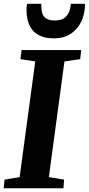

<svg xmlns="http://www.w3.org/2000/svg" viewBox="-28 -1012 477 1032"><path d="M-8 0 -3.5 -46.5 77.5 -60 161.5 -682 82 -694 88 -743H408.5L403 -694L318.5 -682L234.5 -60L316.5 -46.5L313 0ZM263 -806Q215.5 -806 185.8 -820.5Q156 -835 140.5 -858.5Q125 -882 119.5 -908.8Q114 -935.5 114.5 -960Q114.5 -968.5 115.2 -976.5Q116 -984.5 117.5 -991.5H194Q193 -967 197.5 -946.8Q202 -926.5 218 -914.2Q234 -902 266 -902Q302.5 -902 320.8 -917.5Q339 -933 345.5 -953.8Q352 -974.5 352.5 -991.5H429Q429 -938.5 409.2 -896.8Q389.5 -855 352.5 -830.5Q315.5 -806 263 -806Z"/></svg>

Font: Merriweather 28pt ExtraBold
Style: Italic
Weight: 800
Italic angle: -7.8°
Version: Version 2.101